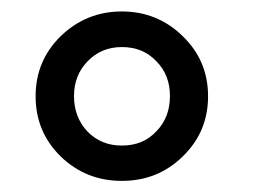

<svg xmlns="http://www.w3.org/2000/svg" viewBox="-20 -733 467 337"><path d="M193.8 -415.5C235.8 -415.5 271.5 -429.7 300.8 -458.5C330.6 -487.3 345.2 -522.5 345.2 -564C345.2 -605.5 330.6 -640.6 300.8 -669.4C271.5 -698.2 235.8 -712.9 193.8 -712.9C151.9 -712.9 116.2 -698.2 86.4 -669.4C57.1 -640.6 42.5 -605.5 42.5 -564C42.5 -522.5 57.1 -487.3 86.4 -458.5C116.2 -429.7 151.9 -415.5 193.8 -415.5ZM193.8 -477.5C169.4 -477.5 149.4 -485.8 133.3 -502.4C117.7 -519 109.9 -539.6 109.9 -564.5C109.9 -588.4 117.7 -608.9 133.8 -625.5C149.9 -642.1 169.9 -650.4 193.8 -650.4C218.8 -650.4 238.8 -642.1 254.4 -625.5C270.5 -609.4 278.3 -588.9 278.3 -564.5C278.3 -539.6 270.5 -519 254.4 -502.4C238.8 -485.8 218.8 -477.5 193.8 -477.5Z"/></svg>

Font: Ride SemiBold
Style: Regular
Weight: 600
Version: Version 3.000